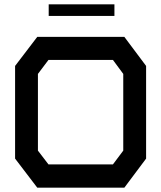

<svg xmlns="http://www.w3.org/2000/svg" viewBox="-20 -871 748 891"><path d="M557 0H153L50 -135V-565L153 -700H557L658 -565V-135ZM552 -528 504 -593H205L156 -528V-172L205 -108H504L552 -172ZM206 -851H511V-797H206Z"/></svg>

Font: Turret Road ExtraBold
Style: Regular
Weight: 800
Designer: Noponies
Foundry: Noponies
Version: Version 1.001; ttfautohint (v1.8)